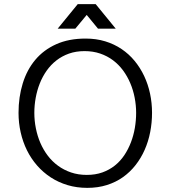

<svg xmlns="http://www.w3.org/2000/svg" viewBox="-20 -886 818 920"><path d="M708.5 -345.2Q708.5 -392.6 699 -437.3Q689.5 -481.9 670.9 -521.5Q652.3 -561 625.2 -594Q598.1 -627 562.7 -650.9Q527.3 -674.8 484.1 -688Q440.9 -701.2 390.1 -701.2Q309.6 -701.2 249.3 -674.1Q189 -647 148.9 -599.1Q108.9 -551.3 88.9 -486.1Q68.8 -420.9 68.8 -345.2Q68.8 -296.9 79.1 -251.5Q89.4 -206.1 109.1 -166Q128.9 -126 157.7 -93Q186.5 -60.1 223.1 -36.1Q259.8 -12.2 303.7 1Q347.7 14.2 398.4 14.2Q449.2 14.2 491.9 0.7Q534.7 -12.7 569.1 -37.1Q603.5 -61.5 629.6 -95Q655.8 -128.4 673.3 -168.2Q690.9 -208 699.7 -253.2Q708.5 -298.3 708.5 -345.2ZM632.3 -345.2Q632.3 -309.1 626.2 -273.2Q620.1 -237.3 607.4 -204.1Q594.7 -170.9 575.7 -142.3Q556.6 -113.8 530.3 -92.8Q503.9 -71.8 470.5 -59.8Q437 -47.9 396 -47.9Q355 -47.9 320.6 -59.6Q286.1 -71.3 258.1 -91.8Q230 -112.3 208.7 -140.4Q187.5 -168.5 173.3 -201.4Q159.2 -234.4 151.9 -271Q144.5 -307.6 144.5 -345.2Q144.5 -381.3 151.1 -417.5Q157.7 -453.6 170.7 -486.3Q183.6 -519 203.6 -547.4Q223.6 -575.7 250.2 -596.4Q276.9 -617.2 310.5 -629.2Q344.2 -641.1 385.3 -641.1Q425.8 -641.1 460 -629.4Q494.1 -617.7 521.5 -597.2Q548.8 -576.7 569.6 -548.6Q590.3 -520.5 604.2 -487.5Q618.2 -454.6 625.2 -418.2Q632.3 -381.8 632.3 -345.2ZM449.7 -748.5H534.7L438.5 -866.2H352.5L256.3 -748.5H340.8L395.5 -814.5Z"/></svg>

Font: Saysettha
Style: Regular
Weight: 400
Designer: John M. Durdin
Foundry: Lao Script for Windows
Version: Version 2.201